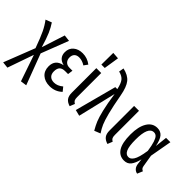

<svg xmlns="http://www.w3.org/2000/svg" viewBox="-78 -1418 2253 2253"><g transform="rotate(45 1048.0 -292.0)"><path d="M235.8 -186 380.9 198.2 304.2 209 191.9 -118.2 78.1 208 -1 199.2 149.9 -187Q101.6 -320.8 69.3 -387.2Q37.1 -453.6 -3.9 -506.8L71.8 -536.1Q105 -487.3 132.8 -423.6Q160.6 -359.9 193.8 -247.1L287.1 -535.2L367.2 -525.9Z M585 -537.1Q662.6 -537.1 724.6 -488.8L689.9 -440.9Q640.6 -473.1 589.8 -473.1Q551.3 -473.1 530 -451.9Q508.8 -430.7 508.8 -391.1Q508.8 -353.5 531.5 -329.8Q554.2 -306.2 592.8 -306.2H643.6L634.8 -242.2H587.9Q539.1 -242.2 516.8 -218.8Q494.6 -195.3 494.6 -146Q494.6 -102.5 519 -78.4Q543.5 -54.2 587.9 -54.2Q644 -54.2 697.8 -99.1L737.8 -49.8Q674.3 12.2 580.6 12.2Q503.4 12.2 456.1 -29.5Q408.7 -71.3 408.7 -145Q408.7 -257.8 525.9 -278.8Q425.8 -303.2 425.8 -397Q425.8 -461.4 470 -499.3Q514.2 -537.1 585 -537.1Z M834.5 -793 918.5 -787.1 888.7 -597.2H832.5ZM901.4 -525.9V-126Q901.4 -94.2 909.7 -78.4Q918 -62.5 939.5 -50.8L914.6 11.2Q865.2 -3.9 842.8 -33.9Q820.3 -64 820.3 -117.2V-525.9Z M1048.3 -749Q1140.1 -729 1183.6 -675Q1227.1 -621.1 1248.5 -502Q1276.4 -348.1 1300.5 -254.2Q1324.7 -160.2 1345.2 -113.3Q1365.7 -66.4 1397.5 -19L1322.3 11.2Q1290.5 -43.9 1271 -90.3Q1251.5 -136.7 1229 -229.7Q1206.5 -322.8 1186.5 -462.9L1073.2 11.2L997.6 -7.8L1135.3 -525.9H1168.5Q1152.8 -601.6 1125.7 -637Q1098.6 -672.4 1037.6 -687Z M1528.3 -525.9V-126Q1528.3 -94.2 1536.6 -78.4Q1544.9 -62.5 1566.4 -50.8L1541.5 11.2Q1492.2 -3.9 1469.7 -33.9Q1447.3 -64 1447.3 -117.2V-525.9Z M1824.2 -537.1Q1878.9 -537.1 1910.9 -500Q1942.9 -462.9 1960.4 -374L1977.5 -525.9H2049.3L2000.5 -252.9L2024.4 -107.9Q2027.3 -86.9 2036.1 -75.2Q2044.9 -63.5 2062.5 -56.2L2034.2 11.2Q2004.4 5.9 1984.1 -16.8Q1963.9 -39.6 1959.5 -79.1L1951.7 -144Q1933.1 -65.9 1902.3 -26.9Q1871.6 12.2 1815.4 12.2Q1737.8 12.2 1695.6 -53.7Q1653.3 -119.6 1653.3 -258.8Q1653.3 -389.2 1698.5 -463.1Q1743.7 -537.1 1824.2 -537.1ZM1831.5 -472.2Q1738.3 -472.2 1738.3 -258.8Q1738.3 -148.9 1759.8 -101.1Q1781.2 -53.2 1823.2 -53.2Q1840.3 -53.2 1855 -62.3Q1869.6 -71.3 1884.5 -93.5Q1899.4 -115.7 1912.1 -159.7Q1924.8 -203.6 1933.6 -267.1Q1922.4 -346.7 1907.2 -392.3Q1892.1 -438 1874.5 -455.1Q1856.9 -472.2 1831.5 -472.2Z"/></g></svg>

Font: Fira Sans Compressed Book
Style: Regular
Weight: 350
Width: 1
Designer: Carrois Corporate & Edenspiekermann AG
Foundry: Carrois Corporate GbR & Edenspiekermann AG
Version: Version 4.203;PS 004.203;hotconv 1.0.88;makeotf.lib2.5.64775